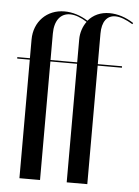

<svg xmlns="http://www.w3.org/2000/svg" viewBox="-52 -749 571 789"><g transform="rotate(5 234.0 -354.0)"><path d="M338 0V-489H438V-495H338V-621C338 -670 358 -697 393 -697C413 -697 437 -688 465 -671L468 -676C436 -697 401 -708 368 -708C331 -708 301 -694 280 -669C249 -689 215 -699 183 -699C111 -699 58 -646 58 -572V-495H6V-489H58V0H143V-489H253V0ZM143 -604C143 -657 167 -689 207 -689C228 -689 252 -680 277 -664C262 -644 253 -617 253 -590V-495H143Z"/></g></svg>

Font: Moniqa SemBd Display
Style: Regular
Weight: 600
Designer: Rajesh Rajput
Foundry: Rajesh Rajput
Version: Version 1.000